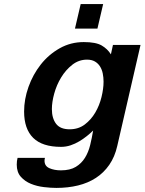

<svg xmlns="http://www.w3.org/2000/svg" viewBox="-20 -720 708 940"><path d="M98 -174Q98 -234 119.5 -294.5Q141 -355 179.5 -404Q218 -453 272 -483.5Q326 -514 390 -514Q449 -514 477.5 -497.5Q506 -481 523 -454L533 -500H668L554 -5Q542 48 515 87Q488 126 449.5 151Q411 176 362 188Q313 200 256 200Q229 200 195 196Q161 192 131.5 180Q102 168 82 145.5Q62 123 62 86Q62 76 63 68.5Q64 61 66 53H200Q198 61 198 67Q198 93 222 103.5Q246 114 278 114Q323 114 351 97Q379 80 396 52.5Q413 25 421.5 -10Q430 -45 436 -81Q423 -68 405.5 -54Q388 -40 368 -28Q348 -16 325.5 -8.5Q303 -1 279 -1Q187 -1 142.5 -45Q98 -89 98 -174ZM234 -186Q234 -141 254.5 -114Q275 -87 321 -87Q364 -87 395 -110.5Q426 -134 446.5 -169Q467 -204 477 -245Q487 -286 487 -320Q487 -341 483 -360.5Q479 -380 469.5 -395Q460 -410 444.5 -419Q429 -428 406 -428Q366 -428 334 -403Q302 -378 279.5 -341Q257 -304 245.5 -262Q234 -220 234 -186ZM347 -580 375 -700H485L457 -580Z"/></svg>

Font: Perun
Style: Bold Italic
Weight: 700
Italic angle: -12°
Foundry: Copyright (c) Stefan Peev, Context Ltd, 2016
Version: Version 1.027